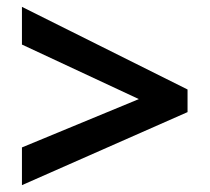

<svg xmlns="http://www.w3.org/2000/svg" viewBox="-20 -642 612 560"><path d="M44 -212 385 -353 44 -512V-622L527 -381V-315L44 -102Z"/></svg>

Font: Noto Sans UI
Style: Bold
Weight: 700
Designer: Monotype Design Team
Foundry: Monotype Imaging Inc.
Version: Version 1.901